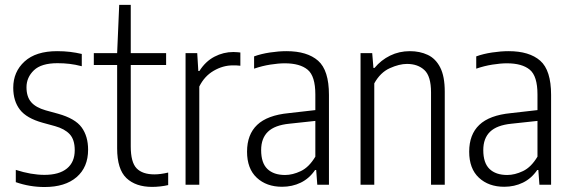

<svg xmlns="http://www.w3.org/2000/svg" viewBox="-20 -760 2350 790"><path d="M163.5 9.5Q102 9.5 45 -10.5V-61Q108.5 -40.5 163 -40.5Q223.5 -40.5 255.5 -66.8Q287.5 -93 287.5 -142Q287.5 -185.5 266.8 -207.8Q246 -230 206.5 -241L155.5 -255Q89 -273.5 61.8 -309Q34.5 -344.5 34.5 -399Q34.5 -464.5 81 -507Q127.5 -549.5 215 -549.5Q244 -549.5 268.5 -546.5Q293 -543.5 316.5 -538V-487.5Q289.5 -494.5 266.2 -497.2Q243 -500 216.5 -500Q150 -500 119.5 -470.8Q89 -441.5 89 -401Q89 -362 108.2 -339.8Q127.5 -317.5 168 -306L219 -292Q289 -272.5 315.8 -236Q342.5 -199.5 342.5 -144Q342.5 -72 295.2 -31.2Q248 9.5 163.5 9.5Z M606 9Q538.5 9 500.2 -27.2Q462 -63.5 462 -149.5V-492.5H366V-541.5H462L470.5 -740H518V-541.5H663.5V-492.5H518V-157.5Q518 -92.5 542 -67.5Q566 -42.5 615.5 -42.5Q640 -42.5 672 -50V1.5Q657.5 5 639.8 7Q622 9 606 9Z M743.5 0V-541.5H791.5L796 -468H800.5Q825.5 -507.5 862.5 -526.8Q899.5 -546 940 -546Q949 -546 956.5 -545.2Q964 -544.5 969 -544V-489.5Q960.5 -490.5 953.5 -490.8Q946.5 -491 937.5 -491Q897.5 -491 859.2 -468.8Q821 -446.5 800 -404V0Z M1140.5 8.5Q1076.5 8.5 1036.5 -28.8Q996.5 -66 996.5 -136Q996.5 -206.5 1038.2 -246.2Q1080 -286 1168 -294.5L1277.5 -307V-371.5Q1277.5 -447 1245.8 -473.2Q1214 -499.5 1152 -499.5Q1125.5 -499.5 1092.2 -494.2Q1059 -489 1025.5 -477.5V-528Q1054 -538.5 1090.5 -544Q1127 -549.5 1158.5 -549.5Q1244 -549.5 1288.8 -510.2Q1333.5 -471 1333.5 -369.5V0H1285.5L1281 -60.5H1276.5Q1252.5 -25.5 1217.5 -8.5Q1182.5 8.5 1140.5 8.5ZM1054.5 -142.5Q1054.5 -89.5 1080.2 -64.8Q1106 -40 1153 -40Q1184 -40 1217.8 -56Q1251.5 -72 1277.5 -115.5V-262.5L1170.5 -251Q1110.5 -245 1082.5 -218Q1054.5 -191 1054.5 -142.5Z M1463.5 0V-541.5H1511.5L1516.5 -480.5H1521Q1548 -513 1585.2 -531.2Q1622.5 -549.5 1666.5 -549.5Q1707.5 -549.5 1740 -534.2Q1772.5 -519 1791.2 -482.5Q1810 -446 1810 -383V0H1753.5V-380Q1753.5 -446.5 1726.2 -471.8Q1699 -497 1654.5 -497Q1623 -497 1584 -479.5Q1545 -462 1520 -417V0Z M2054.5 8.5Q1990.5 8.5 1950.5 -28.8Q1910.5 -66 1910.5 -136Q1910.5 -206.5 1952.2 -246.2Q1994 -286 2082 -294.5L2191.5 -307V-371.5Q2191.5 -447 2159.8 -473.2Q2128 -499.5 2066 -499.5Q2039.5 -499.5 2006.2 -494.2Q1973 -489 1939.5 -477.5V-528Q1968 -538.5 2004.5 -544Q2041 -549.5 2072.5 -549.5Q2158 -549.5 2202.8 -510.2Q2247.5 -471 2247.5 -369.5V0H2199.5L2195 -60.5H2190.5Q2166.5 -25.5 2131.5 -8.5Q2096.5 8.5 2054.5 8.5ZM1968.5 -142.5Q1968.5 -89.5 1994.2 -64.8Q2020 -40 2067 -40Q2098 -40 2131.8 -56Q2165.5 -72 2191.5 -115.5V-262.5L2084.5 -251Q2024.5 -245 1996.5 -218Q1968.5 -191 1968.5 -142.5Z"/></svg>

Font: Encode Sans Condensed Condensed Light
Style: Regular
Weight: 300
Width: 3
Designer: Multiple Designers
Foundry: Impallari Type
Version: Version 3.000; ttfautohint (v1.8.3) -l 8 -r 50 -G 200 -x 14 